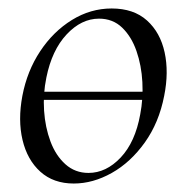

<svg xmlns="http://www.w3.org/2000/svg" viewBox="-20 -419 438 453"><path d="M64.4 -183.4V-202.6H343V-183.4ZM154 14Q106.2 14 75.3 -13.8Q44.4 -41.6 33.2 -88.6Q22 -135.6 32.8 -193Q44 -251.6 74.8 -298.1Q105.6 -344.6 149.6 -371.8Q193.6 -399 243.4 -399Q295.4 -399 326.8 -370.7Q358.2 -342.4 368.4 -295.5Q378.6 -248.6 367.4 -193Q355.2 -129.8 321.7 -82.9Q288.2 -36 243.8 -11Q199.4 14 154 14ZM188.8 -11Q230.4 -11 264.7 -47.3Q299 -83.6 310.8 -149Q318 -186 315.9 -225.3Q313.8 -264.6 302 -298.6Q290.2 -332.6 268.2 -353.8Q246.2 -375 213.6 -375Q172 -375 137.2 -337.8Q102.4 -300.6 89.4 -236Q81.4 -197.4 84 -158Q86.6 -118.6 99.1 -85.2Q111.6 -51.8 134.4 -31.4Q157.2 -11 188.8 -11Z"/></svg>

Font: Cormorant Infant Light
Style: Italic
Weight: 300
Italic angle: -10°
Designer: Christian Thalmann (Catharsis Fonts)
Foundry: Catharsis Fonts
Version: Version 4.001